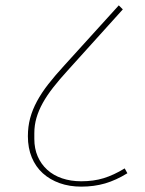

<svg xmlns="http://www.w3.org/2000/svg" viewBox="-20 -702 539 716"><path d="M283 -6Q239 -6 202.5 -19Q166 -32 139.5 -56Q113 -80 98.5 -115Q84 -150 84 -194Q84 -230 92.5 -261.5Q101 -293 118 -324.5Q135 -356 160 -388Q185 -420 218 -456L423 -682L438 -667L234 -441Q202 -406 178.5 -376Q155 -346 139.5 -318Q124 -290 116 -262.5Q108 -235 108 -205V-184Q108 -148 120.5 -119Q133 -90 156 -69Q179 -48 211.5 -37Q244 -26 283 -26Q329 -26 366.5 -37.5Q404 -49 445 -74L455 -56Q413 -30 372 -18Q331 -6 283 -6Z"/></svg>

Font: IBM Plex Sans Devanagari Thin
Style: Regular
Weight: 100
Designer: Mike Abbink, Paul van der Laan, Pieter van Rosmalen, Erin McLaughlin
Foundry: Bold Monday
Version: Version 1.1